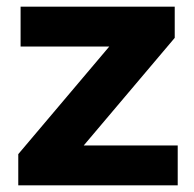

<svg xmlns="http://www.w3.org/2000/svg" viewBox="-20 -558 583 578"><path d="M35 0V-94L353 -470L380 -418H42V-538H506V-444L188 -68L160 -120H515V0Z"/></svg>

Font: MOST Montserrat
Style: Bold
Weight: 700
Designer: Julieta Ulanovsky
Foundry: Julieta Ulanovsky
Version: Version 8.000;March 11, 2024;FontCreator 15.0.0.2926 64-bit